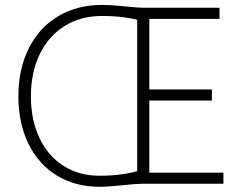

<svg xmlns="http://www.w3.org/2000/svg" viewBox="-20 -731 985 764"><path d="M376 12.2Q279.8 12.2 206.5 -32.5Q133.3 -77.1 93.3 -158.7Q53.2 -240.2 53.2 -347.7Q53.2 -456.1 94.5 -538.6Q135.7 -621.1 211.2 -666.3Q286.6 -711.4 385.7 -711.4Q408.2 -711.4 434.1 -709.5Q460 -707.5 483.4 -705.1Q533.2 -700.2 549.3 -700.2V-646Q516.1 -656.2 474.9 -661.9Q433.6 -667.5 385.7 -667.5Q301.3 -667.5 237.3 -627.7Q173.3 -587.9 138.2 -515.6Q103 -443.4 103 -347.7Q103 -253.4 137 -181.9Q170.9 -110.4 232.7 -71Q294.4 -31.7 376 -31.7Q426.3 -31.7 470.2 -38.3Q514.2 -44.9 549.3 -57.1V0Q523.9 0 475.6 5.4Q414.1 12.2 376 12.2ZM525.9 -700.2H853.5V-655.8H574.2V-375H823.2V-331.1H574.2V-43.9H869.1V0H525.9Z"/></svg>

Font: DavidDev Light
Style: Regular
Weight: 300
Designer: David.dev
Foundry: David.dev
Version: Version 1.001;FEAKit 1.0